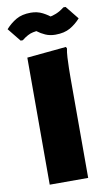

<svg xmlns="http://www.w3.org/2000/svg" viewBox="-95 -906 551 954"><g transform="rotate(-10 180.5 -429.0)"><path d="M76 -641 274 -660 278 -652Q274 -634 272.5 -607Q271 -580 270.5 -552Q270 -524 270 -504V0H76ZM234 -729Q206 -729 183.5 -739Q161 -749 144.5 -762Q128 -775 117 -783L179 -768Q151 -765 125.5 -760Q100 -755 69 -730H58L4 -797Q28 -824 57.5 -841Q87 -858 131 -858Q164 -858 191 -844Q218 -830 237 -812.5Q256 -795 265 -782L183 -818Q199 -818 216.5 -820.5Q234 -823 254 -831Q274 -839 296 -856H307L361 -789Q338 -763 308.5 -746Q279 -729 234 -729Z"/></g></svg>

Font: Kufam ExtraBold
Style: Italic
Weight: 800
Italic angle: -11°
Designer: Artur Schmal
Foundry: Original Type
Version: Version 1.301; ttfautohint (v1.8.3)